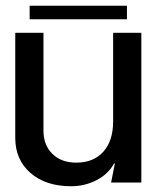

<svg xmlns="http://www.w3.org/2000/svg" viewBox="-20 -634 544 667"><path d="M33 -155V-520H131V-180Q131 -130 162 -99.5Q193 -69 245 -69Q305 -69 339 -107Q373 -145 373 -212V-520H471V0H366L379 -66H376Q357 -30 316 -8.5Q275 13 227 13Q139 13 86 -33Q33 -79 33 -155ZM421 -567H83V-614H421Z"/></svg>

Font: Non Bureau
Style: Regular
Weight: 400
Designer: Jona Saucedo
Foundry: Non Foundry
Version: Version 1.000; ttfautohint (v1.8.4)